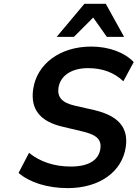

<svg xmlns="http://www.w3.org/2000/svg" viewBox="-20 -973 719 1004"><path d="M334 10.7C501 10.7 619.1 -75.2 637.7 -204.6C652.3 -305.2 600.1 -366.2 476.6 -396.5L371.6 -420.4C302.7 -436 279.3 -465.8 285.6 -513.2C294.9 -576.2 352.5 -616.7 440.4 -616.7C516.1 -616.7 578.1 -593.3 625 -547.9L679.2 -648.4C631.8 -698.7 549.3 -729.5 457 -729.5C294.9 -729.5 172.4 -639.6 153.3 -505.9C138.7 -400.9 189.9 -337.4 308.6 -310.1L413.1 -285.2C486.3 -268.1 511.7 -241.7 504.9 -195.3C497.1 -138.7 447.8 -102.1 350.1 -102.1C262.7 -102.1 188 -127.9 131.8 -173.8L77.1 -68.8C133.8 -19.5 227.5 10.7 334 10.7ZM366.7 -780.3 467.3 -881.3 538.6 -780.3H628.9L533.2 -953.1H421.4L276.4 -780.3Z"/></svg>

Font: Winston SemiBold
Style: Italic
Weight: 600
Italic angle: -8.13011°
Designer: Vernon Adams, Kim Jin-seong, David Berlow, Cristiano Sobral
Foundry: The Winston Project Authors
Version: Version 3.004